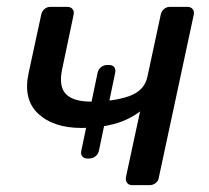

<svg xmlns="http://www.w3.org/2000/svg" viewBox="-20 -540 610 560"><path d="M365.9 0Q355.7 0 350.9 -6.4Q346 -12.7 347.2 -22.9L388.6 -215.1Q355.5 -189.9 312.8 -178.4Q270.1 -166.8 218.1 -166.8Q135.8 -166.8 91.2 -208.6Q46.6 -250.4 63.7 -328L100.2 -497.1Q102.2 -507.3 109.7 -513.6Q117.1 -520 127.3 -520H176Q186.2 -520 191.5 -513.6Q196.7 -507.3 194.7 -497.1L161.5 -339.4Q150.6 -288.6 171.8 -266.2Q193.1 -243.7 244.4 -243.7Q311.1 -243.7 356.1 -259.4Q401.1 -275.1 409.9 -315.9L448.8 -497.1Q450.8 -507.3 458.3 -513.6Q465.7 -520 475.9 -520H526.3Q536.5 -520 541.8 -513.6Q547.1 -507.3 545.1 -497.1L443.4 -22.9Q442.2 -12.7 434.4 -6.4Q426.5 0 416.3 0ZM234.9 -77.7Q224.7 -77.7 219.9 -84.1Q215 -90.4 217.2 -100.6L264.6 -327.5Q266.7 -337.7 274.6 -344.1Q282.5 -350.4 292.7 -350.4H298.2Q308.4 -350.4 313.2 -344.1Q318.1 -337.7 315.9 -327.5L268.6 -100.6Q266.4 -90.4 258.5 -84.1Q250.6 -77.7 240.4 -77.7Z"/></svg>

Font: Rubik Light
Style: Italic
Weight: 300
Italic angle: -12°
Designer: Hubert and Fischer
Foundry: Hubert and Fischer
Version: Version 2.300;gftools[0.9.30]